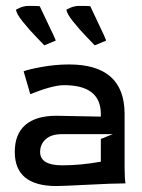

<svg xmlns="http://www.w3.org/2000/svg" viewBox="-20 -622 480 647"><path d="M168 -485.4Q167.5 -485.4 150.1 -477.8Q132.8 -470.2 129.4 -469.2Q128.9 -470.2 104 -495.6Q79.1 -521 56.6 -549.1Q34.2 -577.1 34.2 -589.8Q34.7 -589.8 39.1 -592Q43.5 -594.2 48.3 -596.4Q53.2 -598.6 60.8 -600.3Q68.4 -602.1 75.2 -602.1Q110.8 -602.1 113.8 -601.1Q114.7 -598.1 140.6 -544.7Q166.5 -491.2 168 -485.4ZM337.9 -485.4Q337.4 -485.4 320.1 -477.8Q302.7 -470.2 299.3 -469.2Q298.8 -470.2 273.9 -495.6Q249 -521 226.6 -549.1Q204.1 -577.1 204.1 -589.8Q204.6 -589.8 209 -592Q213.4 -594.2 218.3 -596.4Q223.1 -598.6 230.7 -600.3Q238.3 -602.1 245.1 -602.1Q281.2 -602.1 284.2 -601.1Q285.2 -598.1 310.8 -544.7Q336.4 -491.2 337.9 -485.4ZM29.8 -109.9Q29.8 -170.4 65.7 -201.2Q101.6 -231.9 169.9 -231.9L319.8 -229V-237.8Q319.8 -335 195.8 -335Q157.7 -335 82 -304.7L59.6 -381.8Q75.7 -388.2 121.3 -396.5Q167 -404.8 212.9 -404.8Q398.4 -404.8 399.9 -240.2V-58.1Q399.9 -23.4 402.8 -3.9H396Q361.3 -3.9 276.1 0.5Q190.9 4.9 169.9 4.9Q29.8 4.9 29.8 -109.9ZM115.2 -109.9Q115.2 -64.9 189.9 -64.9Q251.5 -64.9 319.8 -77.1V-153.8L359.9 -169.9H188Q152.8 -169.9 134 -152.8Q115.2 -135.7 115.2 -109.9Z"/></svg>

Font: Nikodecs
Style: Medium
Weight: 500
Version: Version 0.29